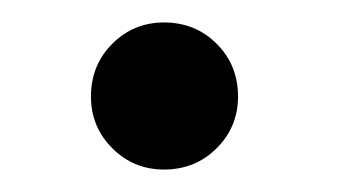

<svg xmlns="http://www.w3.org/2000/svg" viewBox="-20 -360 315 171"><path d="M61 -274Q61 -302 80 -321Q99 -340 126 -340Q154 -340 173 -321Q192 -302 192 -274Q192 -247 173 -228Q154 -209 126 -209Q99 -209 80 -228Q61 -247 61 -274Z"/></svg>

Font: SVN-Libre Baskerville
Style: Italic
Weight: 400
Italic angle: -14°
Designer: Pablo Impallari, Rodrigo Fuenzalida
Foundry: Pablo Impallari, Rodrigo Fuenzalida
Version: Version 1.000; ttfautohint (v1.8.4)